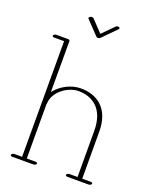

<svg xmlns="http://www.w3.org/2000/svg" viewBox="-153 -919 823 1015"><g transform="rotate(20 258.0 -411.0)"><path d="M332.8 -829.6C327.9 -829.6 323.5 -827.6 320.1 -824.2L257.6 -761.2L195.1 -826.7C193.1 -828.6 189.7 -829.6 186.3 -829.6C179 -829.6 169.7 -824.7 169.7 -818.8C169.7 -817.4 170.7 -815.9 171.6 -814.9L243.9 -739.3C245.4 -737.8 248.3 -736.3 251.7 -736.3C256.6 -736.3 262.5 -738.3 265.9 -741.7L340.6 -817.4C342.5 -819.3 343 -820.8 343 -822.8C343 -826.7 338.1 -829.6 332.8 -829.6ZM24.9 -665.5C24.9 -661.6 28.8 -659.2 34.7 -659.2H90.8L91.3 -8.8H48.3C41.5 -8.8 34.2 -4.9 32.2 0C30.3 4.9 35.2 8.8 42 8.8H161.1C168 8.8 175.3 4.9 177.2 0C179.2 -4.9 174.3 -8.8 167.5 -8.8H117.7L117.2 -313.5C117.7 -314.5 118.2 -314.9 118.2 -315.9C118.2 -326.7 120.1 -337.9 124 -348.1C143.1 -400.4 202.6 -437.5 253.9 -437.5C327.1 -437.5 402.8 -397 402.8 -268.6L403.3 -8.8H358.4C351.6 -8.8 344.2 -4.9 342.3 0C340.3 4.9 345.2 8.8 352.1 8.8H471.2C478 8.8 487.8 4.4 487.8 -2C487.8 -5.9 483.4 -8.8 477.5 -8.8H429.7L429.2 -272.9C429.2 -405.3 350.1 -455.1 260.7 -455.1C204.6 -455.1 148.4 -423.8 117.2 -382.3V-669.9C117.2 -673.3 112.8 -676.8 106.9 -676.8H41C34.2 -676.8 24.9 -672.4 24.9 -665.5Z"/></g></svg>

Font: WireWyrm
Style: Light
Weight: 200
Version: Version 001.000